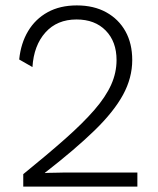

<svg xmlns="http://www.w3.org/2000/svg" viewBox="-20 -690 584 710"><path d="M66 0V-46Q156 -119 221.5 -177Q287 -235 329 -283.5Q371 -332 391 -376.5Q411 -421 411 -468Q411 -536 371 -577Q331 -618 263 -618Q191 -618 148 -570Q105 -522 100 -442L51 -470Q57 -530 84 -575Q111 -620 156.5 -645Q202 -670 264 -670Q327 -670 373 -644.5Q419 -619 444 -574Q469 -529 469 -468Q469 -402 435 -339.5Q401 -277 329.5 -207.5Q258 -138 146 -51V-50Q155 -51 168.5 -51Q182 -51 196 -51.5Q210 -52 217 -52H488V0Z"/></svg>

Font: Kantumruy Pro Light
Style: Regular
Weight: 300
Version: Version 1.002